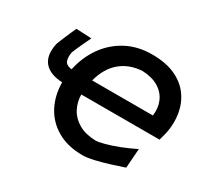

<svg xmlns="http://www.w3.org/2000/svg" viewBox="-150 -938 1234 1162"><g transform="rotate(30 467.0 -357.0)"><path d="M544.5 12.5Q440 12.5 367 -29.8Q294 -72 255.8 -144.5Q217.5 -217 217 -308.5Q130 -312 91 -358Q52 -404 70.5 -491.5Q71.5 -496 78.2 -512.2Q85 -528.5 94.2 -550.5Q103.5 -572.5 113 -594.5Q122.5 -616.5 130 -632L237 -627Q223 -598 205.2 -559.5Q187.5 -521 177 -494.5Q170 -460.5 178.2 -435.2Q186.5 -410 227 -405Q246.5 -497.5 297.5 -570.2Q348.5 -643 426.8 -685Q505 -727 605.5 -727Q701.5 -727 767.5 -696.8Q833.5 -666.5 871 -614.5Q908.5 -562.5 919.5 -497Q930.5 -431.5 916.5 -361.5L901 -302.5H354Q355 -248.5 378.8 -204.5Q402.5 -160.5 449.2 -133.5Q496 -106.5 565.5 -104Q587.5 -104 629 -115.2Q670.5 -126.5 720.8 -146Q771 -165.5 821 -190.5L811 -55Q769.5 -40.5 718.8 -24.8Q668 -9 621 1.8Q574 12.5 544.5 12.5ZM604.5 -611Q514 -605.5 453.8 -554.5Q393.5 -503.5 368.5 -409H793Q800.5 -464 781.2 -508.8Q762 -553.5 717.5 -580.8Q673 -608 604.5 -611Z"/></g></svg>

Font: Commissioner Loud SemiBold
Style: Italic
Weight: 600
Italic angle: -12°
Designer: Kostas Bartsokas
Foundry: Kostas Bartsokas
Version: Version 1.000; ttfautohint (v1.8.3)